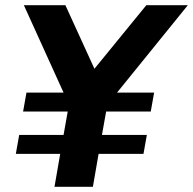

<svg xmlns="http://www.w3.org/2000/svg" viewBox="-20 -720 744 740"><path d="M190 0H338L360 -127H533L546 -200H373L389 -290H561L574 -363H431L704 -700H544L344 -455L232 -700H72L225 -363H82L69 -290H241L225 -200H54L41 -127H212Z"/></svg>

Font: Uncut Sans
Style: Bold Italic
Weight: 700
Italic angle: -10°
Designer: Kasper Nordkvist
Foundry: Uncut Type
Version: Version 1.111;FEAKit 1.0